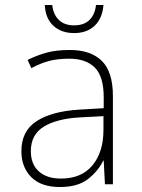

<svg xmlns="http://www.w3.org/2000/svg" viewBox="-20 -741 570 772"><path d="M221 11Q145 11 105.5 -29Q66 -69 66 -133Q66 -214 126.5 -253.5Q187 -293 296 -300L397 -306V-349Q397 -434 361 -469.5Q325 -505 259 -505Q212 -505 177.5 -496Q143 -487 106 -467L91 -500Q127 -518 166 -529Q205 -540 261 -540Q345 -540 389.5 -496Q434 -452 434 -355V0H402L397 -95H395Q374 -52 333 -20.5Q292 11 221 11ZM225 -23Q308 -23 352 -76.5Q396 -130 396 -219V-274L302 -269Q209 -264 156.5 -232Q104 -200 104 -133Q104 -81 136 -52Q168 -23 225 -23ZM278 -608Q227 -608 195 -637Q163 -666 160 -721H190Q194 -683 216.5 -661Q239 -639 278 -639Q318 -639 340 -661Q362 -683 366 -721H396Q392 -668 361 -638Q330 -608 278 -608Z"/></svg>

Font: Noto Sans Mono Condensed ExtraLight
Style: Regular
Weight: 200
Width: 3
Designer: Monotype Design Team
Foundry: Monotype Imaging Inc.
Version: Version 2.014; ttfautohint (v1.8.4.7-5d5b)